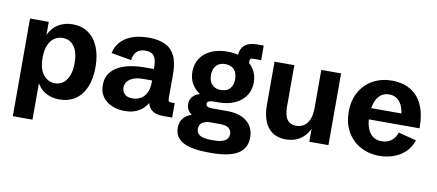

<svg xmlns="http://www.w3.org/2000/svg" viewBox="-72 -907 3164 1390"><g transform="rotate(10 1509.5 -212.0)"><path d="M68.8 190.4V-527.3H206.5V-421.4L205.1 -429.2Q232.4 -486.8 278.1 -513.4Q323.7 -540 380.4 -540Q446.8 -540 495.4 -507.1Q543.9 -474.1 570.3 -411.9Q596.7 -349.6 596.7 -262.7Q596.7 -175.8 570.1 -114Q543.5 -52.2 494.4 -19.8Q445.3 12.7 377.9 12.7Q319.3 12.7 273.7 -14.4Q228 -41.5 199.7 -102.5L213.4 -103.5V190.4ZM326.2 -97.2Q379.4 -97.2 411.1 -141.8Q442.9 -186.5 442.9 -265.6Q442.9 -343.8 411.9 -387Q380.9 -430.2 327.1 -430.2Q293.5 -430.2 266.4 -412.1Q239.3 -394 223.4 -357.2Q207.5 -320.3 207.5 -264.6Q207.5 -181.2 241.7 -139.2Q275.9 -97.2 326.2 -97.2Z M857.4 12.7Q807.1 12.7 764.6 -5.1Q722.2 -22.9 696.5 -58.1Q670.9 -93.3 670.9 -146Q670.9 -202.6 703.6 -242.2Q736.3 -281.7 798.8 -302.5Q861.3 -323.2 949.7 -323.2H1023.9L1015.1 -310.1V-340.3Q1015.1 -392.6 996.1 -418.2Q977.1 -443.8 933.1 -443.8Q891.1 -443.8 868.9 -421.6Q846.7 -399.4 841.8 -358.4L693.4 -383.8Q701.7 -427.7 731.2 -463.1Q760.7 -498.5 813 -519.5Q865.2 -540.5 941.4 -540.5Q1011.2 -540.5 1059.6 -518.3Q1107.9 -496.1 1133.1 -446.3Q1158.2 -396.5 1158.2 -313V-133.8Q1158.2 -117.2 1162.8 -111.8Q1167.5 -106.4 1182.6 -106.4H1206.5V0H1137.2Q1080.1 0 1050.5 -28.6Q1021 -57.1 1021 -110.8V-135.7L1046.4 -126Q1040 -105 1027.8 -81.1Q1015.6 -57.1 993.9 -35.9Q972.2 -14.6 939 -1Q905.8 12.7 857.4 12.7ZM899.4 -86.9Q933.6 -86.9 960 -102.5Q986.3 -118.2 1001.5 -149.7Q1016.6 -181.2 1016.6 -228V-239.3H955.1Q902.8 -239.3 873.8 -225.6Q844.7 -211.9 833 -192.1Q821.3 -172.4 821.3 -153.8Q821.3 -139.2 828.4 -123.5Q835.4 -107.9 852.3 -97.4Q869.1 -86.9 899.4 -86.9Z M1510.7 203.1Q1383.3 203.1 1321.3 169.4Q1259.3 135.7 1259.3 65.4Q1259.3 22 1281.5 -4.9Q1303.7 -31.7 1342.3 -44.4Q1324.2 -57.1 1313.7 -76.2Q1303.2 -95.2 1303.2 -118.2Q1303.2 -147.9 1321.8 -170.4Q1340.3 -192.9 1375 -202.6Q1336.4 -227.1 1314.7 -265.4Q1293 -303.7 1293 -353Q1293 -409.7 1321 -451.7Q1349.1 -493.7 1399.9 -516.8Q1450.7 -540 1518.6 -540Q1586.4 -540 1637.2 -516.8Q1688 -493.7 1716.3 -451.4Q1744.6 -409.2 1744.6 -352.5Q1744.6 -296.9 1716.3 -254.9Q1688 -212.9 1637 -189.7Q1585.9 -166.5 1517.6 -166.5H1482.4Q1434.1 -166.5 1434.1 -140.6Q1434.1 -115.7 1482.4 -115.7H1588.9Q1643.6 -115.7 1681.2 -102.5Q1718.8 -89.4 1742.4 -67.1Q1766.1 -44.9 1777.1 -16.1Q1788.1 12.7 1788.1 44.4Q1788.1 124.5 1724.6 163.8Q1661.1 203.1 1529.8 203.1ZM1514.2 110.4H1531.7Q1640.6 110.4 1640.6 44.9Q1640.6 19.5 1621.6 2.7Q1602.5 -14.2 1552.2 -14.2H1482.9Q1452.6 -14.2 1428.2 0.2Q1403.8 14.6 1403.8 48.3Q1403.8 79.6 1430.7 95Q1457.5 110.4 1514.2 110.4ZM1518.6 -257.8Q1561 -257.8 1584.2 -282.7Q1607.4 -307.6 1607.4 -352.5Q1607.4 -397.5 1584.2 -422.9Q1561 -448.2 1518.6 -448.2Q1476.6 -448.2 1453.1 -423.1Q1429.7 -397.9 1429.7 -352.5Q1429.7 -307.6 1453.1 -282.7Q1476.6 -257.8 1518.6 -257.8ZM1596.7 -464.4V-517.6Q1596.7 -571.3 1627.9 -599.9Q1659.2 -628.4 1718.8 -628.4H1769V-521.5H1710.4Q1695.3 -521.5 1690.7 -516.1Q1686 -510.7 1686 -494.6V-464.4Z M2043.9 12.7Q1982.9 12.7 1943.6 -15.1Q1904.3 -43 1885.3 -92.3Q1866.2 -141.6 1866.2 -206.1V-527.3H2011.7V-223.1Q2011.7 -159.2 2033.7 -128.2Q2055.7 -97.2 2102.1 -97.2Q2129.4 -97.2 2154.1 -111.6Q2178.7 -126 2194.3 -159.7Q2210 -193.4 2210 -251.5V-527.3H2355.5V0H2214.8V-123.5L2218.3 -102.1Q2194.8 -48.3 2150.6 -17.8Q2106.4 12.7 2043.9 12.7Z M2731 12.7Q2653.3 12.7 2591.6 -21Q2529.8 -54.7 2493.9 -116.9Q2458 -179.2 2458 -264.2Q2458 -348.6 2493.4 -410.6Q2528.8 -472.7 2590.1 -506.3Q2651.4 -540 2730 -540Q2773.4 -540 2818.1 -526.9Q2862.8 -513.7 2900.4 -480.2Q2938 -446.8 2960.9 -387Q2983.9 -327.1 2983.9 -234.4H2551.3V-317.4H2854L2838.9 -291.5Q2835 -344.2 2819.3 -376.5Q2803.7 -408.7 2779.8 -423.3Q2755.9 -438 2726.1 -438Q2687.5 -438 2661.6 -416Q2635.7 -394 2622.8 -354.7Q2609.9 -315.4 2609.9 -263.7Q2609.9 -185.5 2639.4 -140.1Q2668.9 -94.7 2730 -94.7Q2769.5 -94.7 2798.1 -115.2Q2826.7 -135.7 2841.8 -177.7L2973.6 -144Q2955.1 -89.4 2917.5 -54.7Q2879.9 -20 2831.3 -3.7Q2782.7 12.7 2731 12.7Z"/></g></svg>

Font: Schibsted Grotesk
Style: Bold
Weight: 700
Designer: Bakken & Baeck AS, Henrik Kongsvoll
Foundry: Schibsted ASA
Version: Version 1.100;gftools[0.9.25]